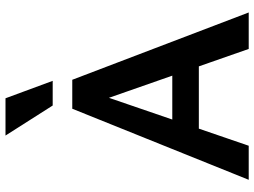

<svg xmlns="http://www.w3.org/2000/svg" viewBox="-136 -812 947 716"><g transform="rotate(-90 338.0 -453.5)"><path d="M514 0 307 -592H356L153 0H26L291 -658H399L650 0ZM143 -186 179 -285H463L516 -186ZM303 -731 191 -907H330L395 -731Z"/></g></svg>

Font: Ysabeau
Style: Bold
Weight: 700
Designer: Christian Thalmann (Catharsis Fonts)
Version: Version 2.000;gftools[0.9.27.dev2+g8671c4b]